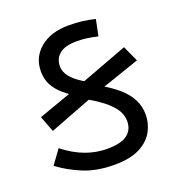

<svg xmlns="http://www.w3.org/2000/svg" viewBox="-115 -698 741 802"><g transform="rotate(-20 255.5 -296.5)"><path d="M259 10Q181 10 122 -14.5Q63 -39 18 -73L63 -135Q112 -97 158.5 -80Q205 -63 254 -63Q315 -63 343 -84Q371 -105 371 -144Q371 -164 361.5 -184.5Q352 -205 325 -230Q298 -255 246 -285L219 -306Q184 -329 157.5 -351.5Q131 -374 117 -400.5Q103 -427 103 -461Q103 -524 150.5 -563.5Q198 -603 277 -603Q309 -603 338 -599.5Q367 -596 394 -589L379 -517Q353 -523 332.5 -526Q312 -529 286 -529Q235 -529 210 -509Q185 -489 185 -454Q185 -436 195 -418.5Q205 -401 227 -383.5Q249 -366 285 -347L313 -322Q359 -296 390 -269Q421 -242 437 -211Q453 -180 453 -142Q453 -105 434.5 -70Q416 -35 373.5 -12.5Q331 10 259 10ZM65 -211 38 -282 229 -350 464 -438 496 -368 289 -297Z"/></g></svg>

Font: hexuguzrati05
Style: Book
Weight: 400
Designer: Jelle Bosma - Monotype Design Team, Universal Thirst
Foundry: Monotype Imaging Inc.
Version: Version 2.106